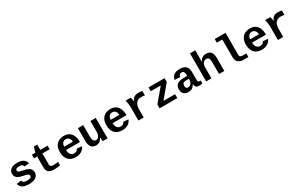

<svg xmlns="http://www.w3.org/2000/svg" viewBox="272 -2503 6658 4291"><g transform="rotate(-30 3600.5 -358.0)"><path d="M539.1 -154.3Q539.1 -77.6 476.3 -33.9Q413.6 9.8 302.7 9.8Q193.8 9.8 136 -24.7Q78.1 -59.1 59.1 -131.8L179.7 -149.9Q189.9 -112.3 215.1 -96.7Q240.2 -81.1 302.7 -81.1Q360.4 -81.1 386.7 -95.7Q413.1 -110.4 413.1 -141.6Q413.1 -167 391.8 -181.9Q370.6 -196.8 319.8 -207Q203.6 -230 163.1 -249.8Q122.6 -269.5 101.3 -301Q80.1 -332.5 80.1 -378.4Q80.1 -454.1 138.4 -496.3Q196.8 -538.6 303.7 -538.6Q397.9 -538.6 455.3 -502Q512.7 -465.3 526.9 -396L405.3 -383.3Q399.4 -415.5 376.5 -431.4Q353.5 -447.3 303.7 -447.3Q254.9 -447.3 230.5 -434.8Q206.1 -422.4 206.1 -393.1Q206.1 -370.1 224.9 -356.7Q243.7 -343.3 288.1 -334.5Q350.1 -321.8 398.2 -308.3Q446.3 -294.9 475.3 -276.4Q504.4 -257.8 521.7 -228.8Q539.1 -199.7 539.1 -154.3Z M760.3 -435.5H678.7V-528.3H767.1L810.1 -666H896V-528.3H1084V-435.5H896V-176.8Q896 -133.8 904.1 -118.9Q912.1 -104 930.2 -95.5Q948.2 -86.9 981 -86.9Q1041.5 -86.9 1105.5 -100.1V-9.3Q1036.1 2 1007.3 4.2Q978.5 6.3 947.3 6.3Q885.3 6.3 843.5 -10.5Q801.8 -27.3 780.5 -63.2Q759.3 -99.1 759.3 -164.1Z M1505.9 9.8Q1382.8 9.8 1315.9 -62.7Q1249 -135.3 1249 -266.6Q1249 -354.5 1280.5 -415Q1312 -475.6 1370.1 -506.8Q1428.2 -538.1 1507.8 -538.1Q1623.5 -538.1 1687.5 -460.9Q1751.5 -383.8 1751.5 -241.7V-237.8H1393.1Q1393.1 -166 1425 -124Q1457 -82 1512.7 -82Q1548.8 -82 1576.7 -97.4Q1604.5 -112.8 1614.3 -145L1743.7 -133.8Q1716.8 -64.9 1654.3 -27.6Q1591.8 9.8 1505.9 9.8ZM1505.9 -451.7Q1455.6 -451.7 1425.8 -417.7Q1396 -383.8 1394 -323.7H1618.7Q1615.2 -382.3 1585.2 -417Q1555.2 -451.7 1505.9 -451.7Z M2003.4 -528.3V-231.9Q2003.4 -164.6 2025.1 -128.7Q2046.9 -92.8 2087.4 -92.8Q2131.3 -92.8 2159.9 -136Q2188.5 -179.2 2188.5 -245.1V-528.3H2325.7V-118.2Q2325.7 -50.8 2329.6 0H2198.7Q2192.9 -70.3 2192.9 -105H2190.4Q2138.2 9.8 2030.3 9.8Q1950.2 9.8 1908.2 -41.3Q1866.2 -92.3 1866.2 -192.9V-528.3Z M2706.1 9.8Q2583 9.8 2516.1 -62.7Q2449.2 -135.3 2449.2 -266.6Q2449.2 -354.5 2480.7 -415Q2512.2 -475.6 2570.3 -506.8Q2628.4 -538.1 2708 -538.1Q2823.7 -538.1 2887.7 -460.9Q2951.7 -383.8 2951.7 -241.7V-237.8H2593.3Q2593.3 -166 2625.2 -124Q2657.2 -82 2712.9 -82Q2749 -82 2776.9 -97.4Q2804.7 -112.8 2814.5 -145L2943.8 -133.8Q2917 -64.9 2854.5 -27.6Q2792 9.8 2706.1 9.8ZM2706.1 -451.7Q2655.8 -451.7 2626 -417.7Q2596.2 -383.8 2594.2 -323.7H2818.8Q2815.4 -382.3 2785.4 -417Q2755.4 -451.7 2706.1 -451.7Z M3528.3 -414.1Q3473.6 -423.3 3424.8 -423.3Q3348.6 -423.3 3304 -365.7Q3259.3 -308.1 3259.3 -213.9V0H3122.6V-342.3Q3122.6 -379.4 3116 -429.7Q3109.4 -480 3097.2 -528.3H3229.5Q3247.1 -464.8 3252 -417H3253.9Q3278.3 -483.4 3319.8 -510.7Q3361.3 -538.1 3427.7 -538.1Q3478.5 -538.1 3528.3 -529.8Z M3668 0V-97.2L3946.3 -429.2H3688V-528.3H4102.5V-430.2L3825.7 -100.1H4126.5V0Z M4415 9.8Q4338.4 9.8 4295.4 -32Q4252.4 -73.7 4252.4 -149.4Q4252.4 -231.4 4303.5 -274.2Q4354.5 -316.9 4456.1 -318.4L4564.9 -320.3V-347.2Q4564.9 -397.5 4547.9 -423.3Q4530.8 -449.2 4492.7 -449.2Q4457 -449.2 4440.2 -431.4Q4423.3 -413.6 4419.4 -374.5L4276.4 -381.3Q4302.7 -538.1 4498.5 -538.1Q4597.2 -538.1 4649.7 -489.7Q4702.1 -441.4 4702.1 -347.7V-156.2Q4702.1 -111.8 4712.2 -95Q4722.2 -78.1 4745.6 -78.1Q4761.2 -78.1 4775.9 -81.1V-6.8Q4763.7 -3.9 4753.9 -1.5Q4744.1 1 4734.4 2.4Q4724.6 3.9 4713.6 4.9Q4702.6 5.9 4688 5.9Q4636.2 5.9 4611.6 -19.5Q4586.9 -44.9 4582 -94.2H4579.1Q4548.3 -39.1 4509 -14.6Q4469.7 9.8 4415 9.8ZM4564.9 -244.6 4499.5 -243.7Q4455.6 -242.7 4435.8 -234.6Q4416 -226.6 4405.8 -208.7Q4395.5 -190.9 4395.5 -160.2Q4395.5 -85.9 4454.1 -85.9Q4501.5 -85.9 4533.2 -123.3Q4564.9 -160.6 4564.9 -217.8Z M5005.9 -422.9Q5033.7 -483.4 5075.7 -510.7Q5117.7 -538.1 5175.8 -538.1Q5257.8 -538.1 5298.8 -488.3Q5339.8 -438.5 5339.8 -335V0H5203.1V-303.2Q5203.1 -377 5183.3 -406Q5163.6 -435.1 5118.7 -435.1Q5068.8 -435.1 5038.3 -392.3Q5007.8 -349.6 5007.8 -282.7V0H4870.6V-724.6H5007.8V-526.9Q5007.8 -473.6 5003.9 -422.9Z M5855 -93.8 5960.9 -92.8V0L5790.5 -2.4Q5742.2 -10.7 5697.3 -45.4Q5676.3 -61.5 5663.6 -100.6Q5652.3 -133.8 5651.4 -183.6V-631.8H5509.8V-724.6H5788.6V-168Q5789.6 -126 5799.8 -114.3Q5813 -99.1 5855 -93.8ZM5857.9 -92.8ZM5788.6 -168ZM5793 0ZM5651.4 -183.6Z M6306.6 9.8Q6183.6 9.8 6116.7 -62.7Q6049.8 -135.3 6049.8 -266.6Q6049.8 -354.5 6081.3 -415Q6112.8 -475.6 6170.9 -506.8Q6229 -538.1 6308.6 -538.1Q6424.3 -538.1 6488.3 -460.9Q6552.2 -383.8 6552.2 -241.7V-237.8H6193.8Q6193.8 -166 6225.8 -124Q6257.8 -82 6313.5 -82Q6349.6 -82 6377.4 -97.4Q6405.3 -112.8 6415 -145L6544.4 -133.8Q6517.6 -64.9 6455.1 -27.6Q6392.6 9.8 6306.6 9.8ZM6306.6 -451.7Q6256.3 -451.7 6226.6 -417.7Q6196.8 -383.8 6194.8 -323.7H6419.4Q6416 -382.3 6386 -417Q6356 -451.7 6306.6 -451.7Z M7128.9 -414.1Q7074.2 -423.3 7025.4 -423.3Q6949.2 -423.3 6904.5 -365.7Q6859.9 -308.1 6859.9 -213.9V0H6723.1V-342.3Q6723.1 -379.4 6716.6 -429.7Q6710 -480 6697.8 -528.3H6830.1Q6847.7 -464.8 6852.5 -417H6854.5Q6878.9 -483.4 6920.4 -510.7Q6961.9 -538.1 7028.3 -538.1Q7079.1 -538.1 7128.9 -529.8Z"/></g></svg>

Font: Liberation Mono
Style: Bold
Weight: 700
Monospace: yes
Designer: Steve Matteson
Foundry: Ascender Corporation
Version: Version 2.1.5